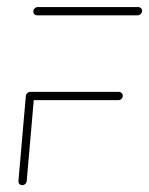

<svg xmlns="http://www.w3.org/2000/svg" viewBox="-20 -539 434 559"><path d="M79.3 -259.3 57.8 -12.2Q57.4 -7 53.7 -3.5Q50 0 44.8 0Q39.6 0 36.5 -3.5Q33.3 -7 33.7 -12.2L55.2 -259.3ZM337.4 -260Q337.4 -254.8 333.5 -251.1Q329.6 -247.4 324.4 -247.4H66.3Q61.5 -247.4 58.3 -250.6Q55.2 -253.7 55.2 -258.5Q55.2 -263.7 59.1 -267.6Q63 -271.5 68.1 -271.5H326.3Q330.7 -271.5 334.1 -268.1Q337.4 -264.8 337.4 -260ZM77 -505.2Q77 -510.7 80.9 -514.6Q84.8 -518.5 90 -518.5H382.6Q387 -518.5 390.4 -515.4Q393.7 -512.2 393.7 -507.8Q393.7 -502.2 389.8 -498.3Q385.9 -494.4 380.7 -494.4H87.8Q83 -494.4 80 -497.4Q77 -500.4 77 -505.2Z"/></svg>

Font: 26F Galaxy Sans Thin
Style: Italic
Weight: 100
Italic angle: -4.99998°
Designer: C₂₉H₂₅N₃O₅
Version: Version 1.200